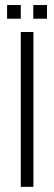

<svg xmlns="http://www.w3.org/2000/svg" viewBox="-20 -724 210 744"><path d="M60.5 0V-600H109.5V0ZM109 -651.5V-704.5H162V-651.5ZM7.5 -651.5V-704.5H60.5V-651.5Z"/></svg>

Font: Big Shoulders Text ExtraLight
Style: Regular
Weight: 250
Version: Version 2.002